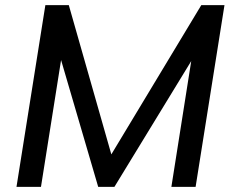

<svg xmlns="http://www.w3.org/2000/svg" viewBox="-20 -725 904 745"><path d="M44 0ZM44 0 156 -705H247L412 -126L761 -705H851L739 0H645L722 -488L424 0H361L217 -492L139 0Z"/></svg>

Font: Winston Medium
Style: Italic
Weight: 500
Italic angle: -9°
Designer: Original fonts by Vernon Adams / Changes by Cristiano Sobral
Foundry: Original fonts by Vernon Adams / Changes by Cristiano Sobral
Version: Version 2.503;July 17, 2020;FontCreator 13.0.0.2655 64-bit